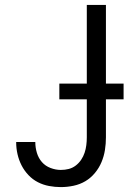

<svg xmlns="http://www.w3.org/2000/svg" viewBox="-20 -755 540 783"><path d="M228 8Q204 8 180 3.5Q156 -1 134.5 -12Q113 -23 96 -41Q79 -59 68 -80.5Q57 -102 51.5 -126Q46 -150 46 -174Q46 -174 46 -175Q46 -176 46 -176H124Q124 -176 124 -175.5Q124 -175 124 -175Q124 -153 130.5 -131.5Q137 -110 151 -94Q165 -78 186 -70Q207 -62 228 -62Q245 -62 260.5 -66Q276 -70 289 -80Q302 -90 311 -103.5Q320 -117 325 -132Q330 -147 332 -163Q334 -179 334 -195V-735H412V-195Q412 -169 408 -143.5Q404 -118 394 -94Q384 -70 367 -49.5Q350 -29 328 -16Q306 -3 280 2.5Q254 8 228 8ZM222 -350V-414H484V-350Z"/></svg>

Font: Zed Mono
Style: Regular
Weight: 400
Monospace: yes
Designer: Belleve Invis
Foundry: Belleve Invis
Version: Version 1.0.0; ttfautohint (v1.8.4)